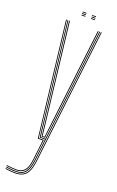

<svg xmlns="http://www.w3.org/2000/svg" viewBox="-167 -706 577 947"><g transform="rotate(20 121.5 -233.0)"><path d="M49.8 199Q38.8 199 22.9 197.6Q7 196.2 -1 194V190Q7.5 192.2 23 193.6Q38.5 195 49.8 195Q75.2 195 90.9 185.4Q106.5 175.8 115 156.5Q123.5 137.2 126.8 108.5L210.8 -600H214.8L130.8 109Q127 140.8 117.5 160.6Q108 180.5 91.5 189.8Q75 199 49.8 199ZM49.8 183Q38.8 183 23.6 181.6Q8.5 180.2 -1 178.5V174.5Q7.8 176.2 22.9 177.6Q38 179 49.8 179Q78 179 92.2 162Q106.5 145 111 106.5L123.5 0H97.8L27.8 -600H31.8L101.2 -4H128L115 107Q110.2 147.5 95.1 165.2Q80 183 49.8 183ZM49.8 191Q38.2 191 23.1 189.6Q8 188.2 -1 186.2V182.2Q7.8 184 22.5 185.5Q37.2 187 49.8 187Q85 187 99.6 166.1Q114.2 145.2 118.8 107.5L132.5 -8H104.8L95.5 -88L35.8 -600H39.8L99.2 -91L108.5 -12H133L202.8 -600H206.8L122.8 108Q118 149.5 101.9 170.2Q85.8 191 49.8 191ZM112 -16 103 -93.8 43.8 -600H48L106.8 -96.2L115.5 -20H126L134.8 -95.8L194.5 -600H198.8L138.5 -91.5L129.5 -16ZM141.8 -661V-665H161.8V-661ZM91.8 -645V-649H111.8V-645ZM91.8 -653V-657H111.8V-653ZM91.8 -661V-665H111.8V-661ZM141.8 -645V-649H161.8V-645ZM141.8 -653V-657H161.8V-653Z"/></g></svg>

Font: Big Shoulders Inline Display SC Thin
Style: Regular
Weight: 100
Designer: Patric King
Foundry: XO Type Co
Version: Version 2.002